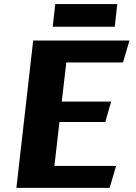

<svg xmlns="http://www.w3.org/2000/svg" viewBox="-20 -912 660 932"><path d="M59.6 0 141.1 -715.3H608.4L577.1 -608.9H301.8L279.8 -418.9H519.5L491.2 -319.8H268.6L244.1 -106.4H543.5L512.2 0ZM248.5 -892.1H549.3L537.1 -782.2H235.8Z"/></svg>

Font: Proza Libre
Style: Bold Italic
Weight: 700
Designer: Jasper de Waard
Foundry: Jasper de Waard
Version: Version 1.000; ttfautohint (v1.4.1.8-43bc)